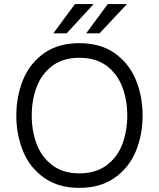

<svg xmlns="http://www.w3.org/2000/svg" viewBox="-20 -912 780 942"><path d="M60.1 0ZM60.1 0ZM369.1 9.8Q268.1 9.8 198.7 -38.1Q126 -88.9 93 -170.2Q60.1 -251.5 60.1 -345.2Q60.1 -439 93 -520.3Q126 -601.6 198.7 -652.8Q268.1 -700.2 369.1 -700.2Q470.7 -700.2 540.5 -652.8Q613.3 -601.6 646.5 -520.3Q679.7 -439 679.7 -345.2Q679.7 -251.5 646.5 -170.2Q613.3 -88.9 540.5 -38.1Q470.7 9.8 369.1 9.8ZM369.1 -61.5Q449.2 -61.5 502.4 -100.6Q557.1 -141.6 580.8 -206.3Q604.5 -271 604.5 -345.2Q604.5 -419.4 580.6 -483.9Q556.6 -548.3 502.4 -589.8Q449.2 -628.4 369.1 -628.4Q290 -628.4 237.8 -589.8Q183.1 -548.3 159.4 -483.9Q135.7 -419.4 135.7 -345.2Q135.7 -271 159.4 -206.5Q183.1 -142.1 237.8 -100.6Q290 -61.5 369.1 -61.5ZM307.1 -748.5H241.7L347.7 -892.1H439.5ZM468.3 -748.5H402.8L508.8 -892.1H603Z"/></svg>

Font: Acari Sans
Style: Regular
Weight: 400
Designer: Alfredo Marco Pradil and Stefan Peev
Foundry: Hanken Design Co.
Version: Version 1.045;February 4, 2021;FontCreator 13.0.0.2655 64-bi